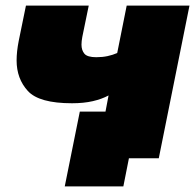

<svg xmlns="http://www.w3.org/2000/svg" viewBox="-20 -567 699 688"><path d="M238 -197Q120 -197 79.8 -241Q39.5 -285 39.5 -350.5Q39.5 -382 47 -420L73 -547H298L275 -435Q272 -419 272 -407Q272 -387 282.5 -374.5Q293 -362 325 -362Q347 -362 365.5 -366Q384 -370 400 -377L434 -547H659L549 0H442L422 101H212L266 -167H358L369 -225Q345 -212 312.5 -204.5Q280 -197 238 -197Z"/></svg>

Font: Argentum Sans Black
Style: Italic
Weight: 900
Italic angle: -11°
Designer: Julieta Ulanovsky (font), Cristiano Sobral (main changes and remaster)
Foundry: Julieta Ulanovsky (font), Cristiano Sobral (main changes and remaster)
Version: Version 2.007;June 15, 2022;FontCreator 14.0.0.2814 64-bit; 